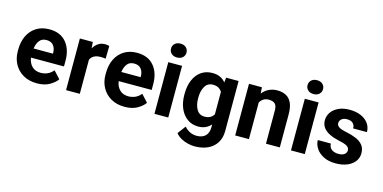

<svg xmlns="http://www.w3.org/2000/svg" viewBox="-85 -1213 3782 1897"><g transform="rotate(15 1806.0 -264.5)"><path d="M297.9 9.8Q215.8 9.8 156.7 -24.7Q97.7 -59.1 66.2 -117.2Q34.7 -175.3 34.7 -246.1V-265.6Q34.7 -345.7 64.7 -407.2Q94.7 -468.8 150.1 -503.4Q205.6 -538.1 282.2 -538.1Q394.5 -538.1 454.6 -467Q514.6 -396 514.6 -279.3V-220.7H177.2Q184.1 -167 217.8 -133.5Q251.5 -100.1 306.6 -100.1Q344.7 -100.1 377.7 -115Q410.6 -129.9 434.6 -160.2L502.9 -85.9Q478 -49.8 426.5 -20Q375 9.8 297.9 9.8ZM280.8 -428.2Q234.9 -428.2 210.4 -397Q186 -365.7 178.7 -314.5H376.5V-325.2Q376 -368.7 352.8 -398.4Q329.6 -428.2 280.8 -428.2Z M894.5 -531.7 892.1 -401.4Q881.8 -402.8 867.4 -404.1Q853 -405.3 841.3 -405.3Q760.7 -405.3 735.4 -348.1V0H594.7V-528.3H727.1L731.9 -463.9Q751.5 -498.5 781.2 -518.3Q811 -538.1 850.6 -538.1Q861.8 -538.1 874.3 -536.4Q886.7 -534.7 894.5 -531.7Z M1194.8 9.8Q1112.8 9.8 1053.7 -24.7Q994.6 -59.1 963.1 -117.2Q931.6 -175.3 931.6 -246.1V-265.6Q931.6 -345.7 961.7 -407.2Q991.7 -468.8 1047.1 -503.4Q1102.5 -538.1 1179.2 -538.1Q1291.5 -538.1 1351.6 -467Q1411.6 -396 1411.6 -279.3V-220.7H1074.2Q1081.1 -167 1114.7 -133.5Q1148.4 -100.1 1203.6 -100.1Q1241.7 -100.1 1274.7 -115Q1307.6 -129.9 1331.5 -160.2L1399.9 -85.9Q1375 -49.8 1323.5 -20Q1272 9.8 1194.8 9.8ZM1177.7 -428.2Q1131.8 -428.2 1107.4 -397Q1083 -365.7 1075.7 -314.5H1273.4V-325.2Q1272.9 -368.7 1249.8 -398.4Q1226.6 -428.2 1177.7 -428.2Z M1490.2 -666Q1490.2 -696.8 1511.7 -716.8Q1533.2 -736.8 1569.3 -736.8Q1605.5 -736.8 1627 -716.8Q1648.4 -696.8 1648.4 -666Q1648.4 -635.3 1627 -615.2Q1605.5 -595.2 1569.3 -595.2Q1533.2 -595.2 1511.7 -615.2Q1490.2 -635.3 1490.2 -666ZM1640.1 -528.3V0H1499V-528.3Z M1735.4 -257.8V-268.1Q1735.4 -348.6 1761.2 -409.4Q1787.1 -470.2 1835.2 -504.2Q1883.3 -538.1 1949.2 -538.1Q1996.1 -538.1 2029.3 -522.5Q2062.5 -506.8 2085 -478L2090.8 -528.3H2218.3V-17.6Q2218.3 54.7 2186.3 105Q2154.3 155.3 2097.2 181.6Q2040 208 1964.4 208Q1931.6 208 1894.5 199.2Q1857.4 190.4 1824 171.9Q1790.5 153.3 1768.1 125L1830.1 42Q1854.5 70.3 1886.7 86.2Q1918.9 102.1 1958 102.1Q2014.6 102.1 2045.9 71Q2077.1 40 2077.1 -16.6V-46.4Q2053.7 -20 2022 -5.1Q1990.2 9.8 1948.2 9.8Q1882.8 9.8 1835 -25.1Q1787.1 -60.1 1761.2 -120.6Q1735.4 -181.2 1735.4 -257.8ZM1876 -268.1V-257.8Q1876 -192.4 1902.3 -146.7Q1928.7 -101.1 1983.9 -101.1Q2018.1 -101.1 2041 -114.3Q2064 -127.4 2077.1 -150.4V-378.4Q2064 -401.9 2041.3 -414.8Q2018.6 -427.7 1984.9 -427.7Q1929.7 -427.7 1902.8 -381.3Q1876 -335 1876 -268.1Z M2555.2 -427.7Q2523.4 -427.7 2501 -413.3Q2478.5 -398.9 2465.3 -374.5V0H2324.7V-528.3H2456.5L2461.4 -465.3Q2488.8 -500.5 2527.6 -519.3Q2566.4 -538.1 2614.3 -538.1Q2664.1 -538.1 2701.7 -518.8Q2739.3 -499.5 2760.3 -455.3Q2781.2 -411.1 2781.2 -336.9V0H2639.6V-337.4Q2639.6 -389.6 2617.7 -408.7Q2595.7 -427.7 2555.2 -427.7Z M2886.7 -666Q2886.7 -696.8 2908.2 -716.8Q2929.7 -736.8 2965.8 -736.8Q3002 -736.8 3023.4 -716.8Q3044.9 -696.8 3044.9 -666Q3044.9 -635.3 3023.4 -615.2Q3002 -595.2 2965.8 -595.2Q2929.7 -595.2 2908.2 -615.2Q2886.7 -635.3 2886.7 -666ZM3036.6 -528.3V0H2895.5V-528.3Z M3438.5 -146Q3438.5 -168.9 3417.2 -185.3Q3396 -201.7 3329.1 -215.3Q3275.4 -227.1 3232.9 -247.1Q3190.4 -267.1 3166 -298.3Q3141.6 -329.6 3141.6 -375Q3141.6 -418.9 3166.7 -456.1Q3191.9 -493.2 3239.3 -515.6Q3286.6 -538.1 3352.5 -538.1Q3420.9 -538.1 3470.5 -516.1Q3520 -494.1 3546.9 -455.8Q3573.7 -417.5 3573.7 -368.7H3433.1Q3433.1 -399.4 3413.6 -420.2Q3394 -440.9 3352.1 -440.9Q3316.4 -440.9 3296.4 -423.6Q3276.4 -406.2 3276.4 -381.8Q3276.4 -357.9 3298.3 -342.8Q3320.3 -327.6 3375.5 -316.4Q3432.6 -305.2 3477.8 -286.1Q3522.9 -267.1 3549.1 -235.1Q3575.2 -203.1 3575.2 -151.4Q3575.2 -105 3547.9 -68.4Q3520.5 -31.7 3470.7 -11Q3420.9 9.8 3353 9.8Q3278.8 9.8 3228 -16.6Q3177.2 -43 3151.1 -83.7Q3125 -124.5 3125 -167.5H3258.3Q3260.3 -124.5 3288.8 -106.2Q3317.4 -87.9 3356 -87.9Q3396.5 -87.9 3417.5 -104.2Q3438.5 -120.6 3438.5 -146Z"/></g></svg>

Font: Vazirmatn RD
Style: Bold
Weight: 700
Designer: Saber Rastikerdar
Foundry: Saber Rastikerdar
Version: Version 32.102